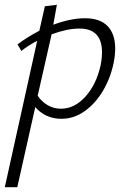

<svg xmlns="http://www.w3.org/2000/svg" viewBox="-42 -491 535 800"><path d="M438 -289Q438 -263 432 -231Q419 -167 387.5 -113.5Q356 -60 311 -28Q266 4 214 4Q180 4 152 -9Q124 -22 105 -45L30 289H-22L113 -321Q78 -303 47 -279L31 -306Q72 -337 122 -363L145 -465L195 -471L180 -388Q253 -415 312 -415Q375 -415 406.5 -382Q438 -349 438 -289ZM383 -273Q383 -372 289 -372Q238 -372 173 -348L115 -92Q132 -67 157 -52.5Q182 -38 212 -38Q268 -38 313.5 -88Q359 -138 377 -218Q383 -248 383 -273Z"/></svg>

Font: Ysabeau Infant Semilight
Style: Italic
Weight: 300
Italic angle: -12°
Designer: Christian Thalmann (Catharsis Fonts)
Version: Version 0.003